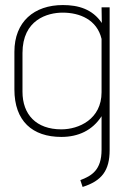

<svg xmlns="http://www.w3.org/2000/svg" viewBox="-20 -530 488 760"><path d="M307 210C383 186 414 145 414 64V-501H382L383 -439C346 -494 290 -510 229 -510C115 -510 37 -444 37 -325V-176C37 -51 108 12 223 12C290 12 346 -14 382 -70V63C382 143 343 166 298 183ZM382 -165C382 -58 292 -18 223 -18C123 -18 69 -77 69 -167V-320C69 -452 168 -480 228 -480C296 -480 364 -452 382 -376Z"/></svg>

Font: Advent Pro
Style: ExtraLight
Weight: 250
Designer: Andreas Kalpakidis
Foundry: Andreas Kalpakidis
Version: Version 2.002 2007